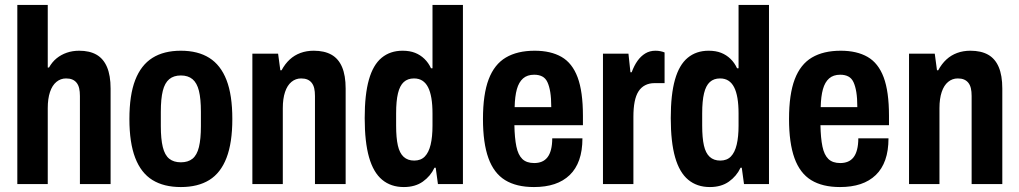

<svg xmlns="http://www.w3.org/2000/svg" viewBox="-20 -744 4117 776"><path d="M50 0V-724H173V-471H178Q191 -494 209 -508.5Q227 -523 250 -531Q273 -539 300 -539Q342 -539 370 -523Q398 -507 412.5 -473Q427 -439 427 -386V0H303V-356Q303 -374 300 -387Q297 -400 290 -409Q283 -418 272.5 -422.5Q262 -427 247 -427Q225 -427 208 -413Q191 -399 182 -372Q173 -345 173 -307V0Z M711 12Q642 12 596 -16.5Q550 -45 526.5 -106Q503 -167 503 -263Q503 -360 526.5 -420.5Q550 -481 596 -510Q642 -539 711 -539Q780 -539 826 -510Q872 -481 895.5 -420.5Q919 -360 919 -263Q919 -167 895.5 -106Q872 -45 826 -16.5Q780 12 711 12ZM711 -88Q740 -88 758 -102.5Q776 -117 784 -149.5Q792 -182 792 -234V-292Q792 -345 784 -377Q776 -409 758 -424Q740 -439 711 -439Q682 -439 664 -424Q646 -409 638 -377Q630 -345 630 -292V-234Q630 -182 638 -149.5Q646 -117 664 -102.5Q682 -88 711 -88Z M1000 0V-527H1104L1113 -460H1118Q1132 -486 1151 -503.5Q1170 -521 1194.5 -530Q1219 -539 1248 -539Q1291 -539 1319.5 -523Q1348 -507 1362.5 -473Q1377 -439 1377 -386V0H1253V-356Q1253 -374 1250 -387Q1247 -400 1240 -409Q1233 -418 1222.5 -422.5Q1212 -427 1197 -427Q1175 -427 1158 -413Q1141 -399 1132 -372Q1123 -345 1123 -307V0Z M1612 12Q1560 12 1524.5 -17.5Q1489 -47 1471.5 -108.5Q1454 -170 1454 -267Q1454 -362 1471 -422Q1488 -482 1522.5 -510.5Q1557 -539 1607 -539Q1636 -539 1657.5 -530.5Q1679 -522 1695.5 -506Q1712 -490 1722 -468H1728V-724H1851V0H1750L1741 -66H1736Q1720 -32 1689 -10Q1658 12 1612 12ZM1654 -95Q1681 -95 1697 -111.5Q1713 -128 1720.5 -159.5Q1728 -191 1728 -236V-285Q1728 -321 1723.5 -347.5Q1719 -374 1710 -391.5Q1701 -409 1687 -418Q1673 -427 1653 -427Q1628 -427 1612 -412.5Q1596 -398 1588.5 -367Q1581 -336 1581 -286V-236Q1581 -187 1588 -156Q1595 -125 1611.5 -110Q1628 -95 1654 -95Z M2138 12Q2067 12 2021.5 -16Q1976 -44 1954 -105Q1932 -166 1932 -263Q1932 -363 1955 -423.5Q1978 -484 2024.5 -511.5Q2071 -539 2141 -539Q2206 -539 2249.5 -514Q2293 -489 2314.5 -431.5Q2336 -374 2336 -276V-238H2059Q2060 -186 2067 -152Q2074 -118 2091 -101.5Q2108 -85 2139 -85Q2156 -85 2169.5 -90.5Q2183 -96 2192.5 -108Q2202 -120 2207 -139.5Q2212 -159 2212 -185H2334Q2334 -135 2321 -98Q2308 -61 2282.5 -36.5Q2257 -12 2221 0Q2185 12 2138 12ZM2060 -311H2208Q2208 -347 2204 -371.5Q2200 -396 2192.5 -412Q2185 -428 2171.5 -435Q2158 -442 2139 -442Q2111 -442 2094 -427Q2077 -412 2069 -383.5Q2061 -355 2060 -311Z M2417 0V-527H2520L2528 -452H2533Q2543 -479 2556.5 -498Q2570 -517 2588 -528Q2606 -539 2629 -539Q2640 -539 2649.5 -537Q2659 -535 2666 -532V-408H2625Q2604 -408 2587.5 -399.5Q2571 -391 2560.5 -374.5Q2550 -358 2545 -332.5Q2540 -307 2540 -272V0Z M2849 12Q2797 12 2761.5 -17.5Q2726 -47 2708.5 -108.5Q2691 -170 2691 -267Q2691 -362 2708 -422Q2725 -482 2759.5 -510.5Q2794 -539 2844 -539Q2873 -539 2894.5 -530.5Q2916 -522 2932.5 -506Q2949 -490 2959 -468H2965V-724H3088V0H2987L2978 -66H2973Q2957 -32 2926 -10Q2895 12 2849 12ZM2891 -95Q2918 -95 2934 -111.5Q2950 -128 2957.5 -159.5Q2965 -191 2965 -236V-285Q2965 -321 2960.5 -347.5Q2956 -374 2947 -391.5Q2938 -409 2924 -418Q2910 -427 2890 -427Q2865 -427 2849 -412.5Q2833 -398 2825.5 -367Q2818 -336 2818 -286V-236Q2818 -187 2825 -156Q2832 -125 2848.5 -110Q2865 -95 2891 -95Z M3375 12Q3304 12 3258.5 -16Q3213 -44 3191 -105Q3169 -166 3169 -263Q3169 -363 3192 -423.5Q3215 -484 3261.5 -511.5Q3308 -539 3378 -539Q3443 -539 3486.5 -514Q3530 -489 3551.5 -431.5Q3573 -374 3573 -276V-238H3296Q3297 -186 3304 -152Q3311 -118 3328 -101.5Q3345 -85 3376 -85Q3393 -85 3406.5 -90.5Q3420 -96 3429.5 -108Q3439 -120 3444 -139.5Q3449 -159 3449 -185H3571Q3571 -135 3558 -98Q3545 -61 3519.5 -36.5Q3494 -12 3458 0Q3422 12 3375 12ZM3297 -311H3445Q3445 -347 3441 -371.5Q3437 -396 3429.5 -412Q3422 -428 3408.5 -435Q3395 -442 3376 -442Q3348 -442 3331 -427Q3314 -412 3306 -383.5Q3298 -355 3297 -311Z M3654 0V-527H3758L3767 -460H3772Q3786 -486 3805 -503.5Q3824 -521 3848.5 -530Q3873 -539 3902 -539Q3945 -539 3973.5 -523Q4002 -507 4016.5 -473Q4031 -439 4031 -386V0H3907V-356Q3907 -374 3904 -387Q3901 -400 3894 -409Q3887 -418 3876.5 -422.5Q3866 -427 3851 -427Q3829 -427 3812 -413Q3795 -399 3786 -372Q3777 -345 3777 -307V0Z"/></svg>

Font: Archivo Condensed
Style: Bold
Weight: 700
Width: 3
Designer: Hector Gatti
Foundry: Omnibus-Type
Version: Version 2.001